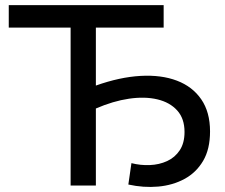

<svg xmlns="http://www.w3.org/2000/svg" viewBox="-20 -720 873 745"><path d="M254 0V-613H14V-700H615V-613H352V-388Q445 -421 525.5 -425.5Q606 -430 666.5 -407Q727 -384 761 -334.5Q795 -285 795 -210Q795 -141 768 -95.5Q741 -50 695.5 -25.5Q650 -1 593.5 4Q537 9 478 -4L490 -87Q525 -78 561.5 -79.5Q598 -81 628.5 -95Q659 -109 677.5 -137Q696 -165 696 -208Q696 -260 667.5 -291.5Q639 -323 590.5 -334.5Q542 -346 480.5 -337Q419 -328 352 -299V0Z"/></svg>

Font: Montserrat Medium
Style: Regular
Weight: 500
Designer: Julieta Ulanovsky
Foundry: Julieta Ulanovsky
Version: Version 9.000; ttfautohint (v1.8.4.7-5d5b)